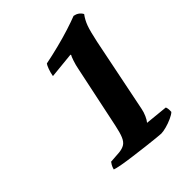

<svg xmlns="http://www.w3.org/2000/svg" viewBox="-136 -836 559 559"><g transform="rotate(-45 144.0 -556.5)"><path d="M200.5 -345Q196.5 -345 179.8 -346.8Q163 -348.5 140.2 -351.2Q117.5 -354 94.2 -357Q71 -360 53.2 -363.2Q35.5 -366.5 29 -369Q31 -377 34.2 -382.5Q37.5 -388 39.5 -390.5L75 -393Q89 -394.5 97.8 -400Q106.5 -405.5 112 -418.8Q117.5 -432 122.5 -456L163 -648.5Q165.5 -662 170.2 -676Q175 -690 177 -692.5L176 -694.5L96 -686.5Q98 -698.5 102.2 -710Q106.5 -721.5 109.5 -725Q137 -730.5 165.8 -737.8Q194.5 -745 220.2 -753.2Q246 -761.5 262.5 -768Q271 -766.5 277.5 -762Q284 -757.5 288 -750Q277.5 -736 271.2 -718.8Q265 -701.5 257.5 -666L211 -436.5Q209 -425.5 203.8 -413.8Q198.5 -402 193.5 -396.5L263.5 -389.5Q265 -387.5 265.8 -381.5Q266.5 -375.5 266 -369Q260.5 -363.5 247.8 -357.8Q235 -352 221.8 -348.5Q208.5 -345 200.5 -345Z"/></g></svg>

Font: Texturina Medium
Style: Italic
Weight: 500
Italic angle: -11°
Designer: Guillermo Torres Carreño
Foundry: Omnibus-Type
Version: Version 1.002